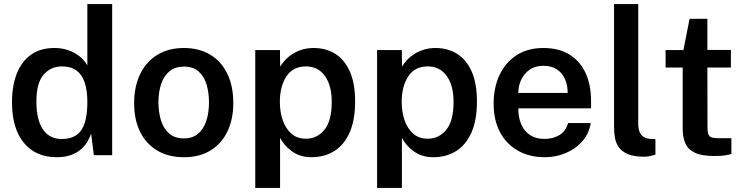

<svg xmlns="http://www.w3.org/2000/svg" viewBox="-20 -763 3664 944"><path d="M258.5 10Q156 10 97.5 -60.5Q39 -131 39 -261Q39 -342 62.8 -401.8Q86.5 -461.5 132.8 -494.2Q179 -527 247.5 -527Q279.5 -527 305.8 -519.2Q332 -511.5 352.5 -499Q373 -486.5 387.2 -471.5Q401.5 -456.5 409.5 -441.5V-743H531.5V0H441.5L428 -106Q422 -87.5 410.2 -67.2Q398.5 -47 378.8 -29.5Q359 -12 329.5 -1Q300 10 258.5 10ZM283.5 -79.5Q349 -79.5 379.2 -122.2Q409.5 -165 409.5 -264Q409 -320.5 395.8 -359Q382.5 -397.5 355.2 -417Q328 -436.5 285 -436.5Q230 -436.5 194.5 -396Q159 -355.5 159 -264Q159 -173 191.5 -126.2Q224 -79.5 283.5 -79.5Z M884 10Q810 10 755 -21.8Q700 -53.5 669.8 -113Q639.5 -172.5 639.5 -256Q639.5 -337 668.8 -398Q698 -459 753 -493Q808 -527 884.5 -527Q958.5 -527 1013 -494.5Q1067.5 -462 1097.2 -401.5Q1127 -341 1127 -256Q1127 -177.5 1098.8 -117.8Q1070.5 -58 1016.2 -24Q962 10 884 10ZM884.5 -82.5Q926.5 -82.5 953.8 -105.5Q981 -128.5 994.2 -168.5Q1007.5 -208.5 1007.5 -259.5Q1007.5 -307 995.8 -347Q984 -387 956.8 -411.2Q929.5 -435.5 884.5 -435.5Q842 -435.5 814.2 -413.2Q786.5 -391 772.8 -351.2Q759 -311.5 759 -259.5Q759 -212.5 771.2 -172.2Q783.5 -132 811 -107.2Q838.5 -82.5 884.5 -82.5Z M1235 161V-517H1356.5L1357.5 -435.5Q1367.5 -452.5 1383.2 -469Q1399 -485.5 1419.8 -498.5Q1440.5 -511.5 1466 -519.2Q1491.5 -527 1522 -527Q1581.5 -527 1627.5 -498.8Q1673.5 -470.5 1699.8 -412Q1726 -353.5 1726 -264Q1726 -172.5 1699 -111.5Q1672 -50.5 1623.5 -20.2Q1575 10 1511 10Q1481.5 10 1457.2 2Q1433 -6 1414 -20Q1395 -34 1380.8 -50.5Q1366.5 -67 1357 -85V161ZM1484 -81Q1539 -81 1575 -124.8Q1611 -168.5 1611 -262Q1611 -343 1577.2 -389.8Q1543.5 -436.5 1484 -436.5Q1420 -436.5 1388 -387.2Q1356 -338 1356 -262Q1356 -213 1370.2 -171.8Q1384.5 -130.5 1412.8 -105.8Q1441 -81 1484 -81Z M1834 161V-517H1955.5L1956.5 -435.5Q1966.5 -452.5 1982.2 -469Q1998 -485.5 2018.8 -498.5Q2039.5 -511.5 2065 -519.2Q2090.5 -527 2121 -527Q2180.5 -527 2226.5 -498.8Q2272.5 -470.5 2298.8 -412Q2325 -353.5 2325 -264Q2325 -172.5 2298 -111.5Q2271 -50.5 2222.5 -20.2Q2174 10 2110 10Q2080.5 10 2056.2 2Q2032 -6 2013 -20Q1994 -34 1979.8 -50.5Q1965.5 -67 1956 -85V161ZM2083 -81Q2138 -81 2174 -124.8Q2210 -168.5 2210 -262Q2210 -343 2176.2 -389.8Q2142.5 -436.5 2083 -436.5Q2019 -436.5 1987 -387.2Q1955 -338 1955 -262Q1955 -213 1969.2 -171.8Q1983.5 -130.5 2011.8 -105.8Q2040 -81 2083 -81Z M2528.5 -230.5Q2528 -186.5 2542.5 -152.5Q2557 -118.5 2585.5 -99.2Q2614 -80 2656 -80Q2699 -80 2730.8 -99.2Q2762.5 -118.5 2773 -158H2884.5Q2875.5 -104 2841.5 -66.5Q2807.5 -29 2759.2 -9.5Q2711 10 2659 10Q2584 10 2527.2 -21.8Q2470.5 -53.5 2438.8 -112.5Q2407 -171.5 2407 -253Q2407 -332.5 2436 -394.2Q2465 -456 2519.8 -491.5Q2574.5 -527 2651.5 -527Q2728 -527 2780.2 -494.5Q2832.5 -462 2859.2 -403.8Q2886 -345.5 2886 -267.5V-230.5ZM2528.5 -306H2771Q2771 -343.5 2758 -373.8Q2745 -404 2718.2 -421.8Q2691.5 -439.5 2651 -439.5Q2611 -439.5 2583.5 -420Q2556 -400.5 2542 -369.8Q2528 -339 2528.5 -306Z M3148 7.5Q3098 7.5 3068 -5Q3038 -17.5 3023 -38.5Q3008 -59.5 3003.5 -85.8Q2999 -112 2999 -139.5V-743H3118V-153.5Q3118 -120 3131.8 -101.5Q3145.5 -83 3176.5 -80L3202.5 -79V-2.5Q3189 1.5 3175 4.5Q3161 7.5 3148 7.5Z M3573.5 -431H3458L3458.5 -134.5Q3458.5 -111.5 3463.8 -100.8Q3469 -90 3480.8 -86.8Q3492.5 -83.5 3512.5 -83.5H3576V-6.5Q3566 -2.5 3545.8 0.8Q3525.5 4 3491.5 4Q3430 4 3396.2 -12.2Q3362.5 -28.5 3349.5 -58.5Q3336.5 -88.5 3336.5 -130V-431H3252.5V-517H3340L3370.5 -670.5H3458V-517.5H3573.5Z"/></svg>

Font: Public Sans SemiBold
Style: Regular
Weight: 600
Designer: The Public Sans Project Authors: Dan O. Williams and USWDS (Libre Franklin designed by Pablo Impallari and Rodrigo Fuenz
Version: Version 1.007